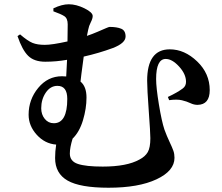

<svg xmlns="http://www.w3.org/2000/svg" viewBox="-20 -820 1040 899"><path d="M173 -313Q173 -284 189.5 -263.5Q206 -243 232 -243Q295 -243 295 -357Q295 -418 249 -418Q216 -418 194.5 -386.5Q173 -355 173 -313ZM230 -767V-781Q270 -800 302 -800Q337 -800 375.5 -781Q414 -762 414 -745Q414 -733 405 -715.5Q396 -698 393 -681Q390 -670 387 -652Q411 -660 436.5 -671Q462 -682 476 -688Q490 -694 493 -694Q527 -694 547.5 -685.5Q568 -677 568 -649Q568 -618 508 -595Q443 -571 372 -555Q358 -452 357 -438Q385 -415 385 -363Q385 -312 368.5 -257Q352 -202 320 -171Q307 -129 307 -101Q307 -65 344.5 -52.5Q382 -40 461 -40Q574 -40 633 -73Q660 -87 672 -108Q684 -129 684 -173Q684 -198 676.5 -301Q669 -404 669 -442Q669 -589 775 -589Q844 -589 903 -532.5Q962 -476 962 -398Q962 -330 905 -329Q888 -329 871.5 -337Q855 -345 832 -350.5Q809 -356 772 -351L766 -366Q811 -387 836 -406Q851 -417 851 -437Q851 -473 818.5 -508.5Q786 -544 756 -544Q711 -544 711 -450Q711 -410 724 -331Q737 -252 750 -213Q761 -183 774 -155.5Q787 -128 792 -113.5Q797 -99 797 -81Q797 -20 713 19.5Q629 59 488 59Q355 59 296.5 25.5Q238 -8 238 -80Q238 -111 243 -143Q190 -147 152 -189Q114 -231 114 -283Q114 -354 159 -408.5Q204 -463 270 -463Q284 -463 290 -462L294 -540Q243 -531 192 -531Q140 -531 112 -558.5Q84 -586 62 -651L74 -659Q110 -628 132.5 -619Q155 -610 190 -610Q224 -610 296 -626Q297 -658 297 -706Q297 -735 280 -745Q266 -754 230 -767Z"/></svg>

Font: Swei Spring CJKtc
Style: Bold
Weight: 700
Version: Version 1.021